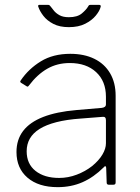

<svg xmlns="http://www.w3.org/2000/svg" viewBox="-20 -762 578 792"><path d="M408 -72Q367 -31 320.5 -10.5Q274 10 218 10Q139 10 93.5 -29Q48 -68 48 -135Q48 -186 75.5 -222Q103 -258 158 -279.5Q213 -301 295 -308L400 -317Q408 -318 412.5 -321.5Q417 -325 417 -332V-363Q417 -427 376.5 -464.5Q336 -502 268 -502Q216 -502 175 -478.5Q134 -455 100 -410Q97 -406 95 -405Q93 -404 90 -406L66 -421Q64 -423 63.5 -425Q63 -427 66 -431Q98 -478 148.5 -509Q199 -540 270 -540Q327 -540 369 -519.5Q411 -499 434 -460Q457 -421 457 -367V-10Q457 -4 454.5 -2Q452 0 447 0H429Q425 0 422.5 -2Q420 -4 420 -9L418 -70Q416 -82 408 -72ZM417 -266Q417 -282 403 -280L314 -273Q255 -269 212.5 -258Q170 -247 143 -230Q116 -213 103 -190Q90 -167 90 -138Q90 -86 126.5 -57Q163 -28 224 -28Q261 -28 296.5 -41.5Q332 -55 360 -77Q388 -100 402.5 -124.5Q417 -149 417 -171V-266ZM388 -742Q398 -742 395 -733Q391 -717 375 -697.5Q359 -678 331.5 -664Q304 -650 264 -650Q226 -650 200 -663.5Q174 -677 159 -696.5Q144 -716 138 -734Q137 -736 137.5 -739Q138 -742 142 -742H177Q182 -742 184 -740.5Q186 -739 189 -735Q194 -729 202 -718.5Q210 -708 225 -699.5Q240 -691 264 -691Q299 -691 317.5 -706.5Q336 -722 344 -736Q346 -740 348 -741Q350 -742 353 -742Z"/></svg>

Font: Libre Franklin Thin Thin
Style: Regular
Weight: 250
Version: Version 3.000